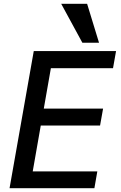

<svg xmlns="http://www.w3.org/2000/svg" viewBox="-20 -995 640 1015"><path d="M158.5 -725H593.5L577.5 -634.5H249L211.5 -421H525L509 -331.5H195.5L153 -89H494.5L479 0H30.5ZM303.5 -975H440.5L503.5 -769H415.5Z"/></svg>

Font: JuliaMono MediumItalic
Style: Regular
Weight: 500
Italic angle: -9°
Monospace: yes
Designer: cormullion
Foundry: corm
Version: Version 0.049; ttfautohint (v1.8.4)